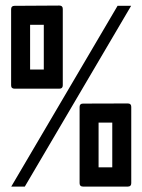

<svg xmlns="http://www.w3.org/2000/svg" viewBox="-20 -688 525 708"><path d="M21.5 0 413.5 -666.5H463.5L71.5 0ZM286 0Q273.5 0 273.5 -12.5V-293.5Q273.5 -306 286 -306L451.5 -306.5Q464 -306.5 464 -294V-12.5Q464 0 451.5 0ZM343.5 -71H394V-236H343.5ZM33.5 -361Q21 -361 21 -373.5V-654Q21 -666.5 33.5 -666.5L199 -667.5Q211.5 -667.5 211.5 -655V-373.5Q211.5 -361 199 -361ZM91 -431.5H141.5V-596.5H91Z"/></svg>

Font: Jaro
Style: Regular
Weight: 400
Designer: Agyei Archer, Celine Hurka, Mirko Velimirović
Version: Version 1.000